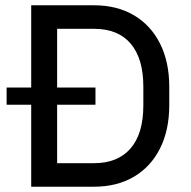

<svg xmlns="http://www.w3.org/2000/svg" viewBox="-20 -706 721 726"><path d="M620 -378V-308Q620 -214 585 -144.5Q550 -75 486 -37.5Q422 0 336 0H98V-310H5V-375H98V-686H336Q422 -686 486 -648.5Q550 -611 585 -541.5Q620 -472 620 -378ZM196 -597V-375H341V-310H196V-89H336Q425 -89 473.5 -144.5Q522 -200 522 -308V-378Q522 -484 474.5 -540.5Q427 -597 336 -597Z"/></svg>

Font: Chivo
Style: Regular
Weight: 400
Designer: Hector Gatti
Foundry: Omnibus-Type
Version: Version 1.003